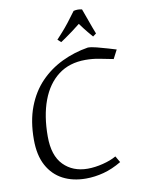

<svg xmlns="http://www.w3.org/2000/svg" viewBox="-101 -1000 798 1080"><g transform="rotate(-10 298.5 -460.0)"><path d="M302 12Q227 12 170.5 -17.5Q114 -47 82 -106Q50 -165 50 -254Q50 -360 80.5 -440Q111 -520 164.5 -575.5Q218 -631 288.5 -665Q359 -699 439 -712Q458 -712 489 -704Q520 -696 550.5 -687Q581 -678 597 -673L571 -623Q530 -631 492 -638.5Q454 -646 413 -646Q321 -646 258 -598Q195 -550 162.5 -463Q130 -376 130 -258Q130 -149 183 -95Q236 -41 321 -41Q362 -41 408 -52.5Q454 -64 485 -82L506 -46Q454 -15 403 -1.5Q352 12 302 12ZM297 -768 278 -785Q278 -785 312 -822.5Q346 -860 396 -929Q408 -932 420 -932Q432 -932 444 -929Q470 -855 484 -818.5Q498 -782 498 -782L479 -768Q472 -776 454 -797.5Q436 -819 412 -852Q391 -835 367.5 -817.5Q344 -800 325 -787Q306 -774 297 -768Z"/></g></svg>

Font: Mate
Style: Italic
Weight: 400
Italic angle: -10.8°
Designer: Eduardo Rodriguez Tunni
Foundry: Eduardo Rodriguez Tunni
Version: Version 1.003; ttfautohint (v1.8.4.7-5d5b);gftools[0.9.24]